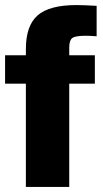

<svg xmlns="http://www.w3.org/2000/svg" viewBox="-21 -737 408 757"><path d="M360 -714V-594Q335 -596 316 -596Q276 -596 264 -587Q252 -578 252 -550V-519H353V-407H252V0H81V-407H-1V-519H81V-543Q81 -636 127.5 -676.5Q174 -717 280 -717Q308 -717 360 -714Z"/></svg>

Font: Almarai ExtraBold
Style: Regular
Weight: 800
Designer: Boutros International 2019
Foundry: Created by Boutros International 2019
Version: Version 1.10